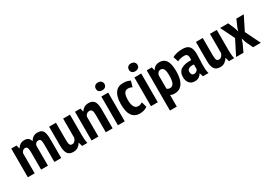

<svg xmlns="http://www.w3.org/2000/svg" viewBox="20 -1702 4063 2894"><g transform="rotate(-30 2051.5 -255.0)"><path d="M274 0V-291Q274 -354 264 -378.5Q254 -403 225 -403Q201 -403 185.5 -387.5Q170 -372 162 -350V0H43V-500H135L150 -440H153Q172 -471 200.5 -491.5Q229 -512 276 -512Q315 -512 339.5 -495Q364 -478 378 -435Q397 -471 428 -491.5Q459 -512 501 -512Q534 -512 557.5 -503.5Q581 -495 595.5 -474Q610 -453 617 -416.5Q624 -380 624 -324V0H505V-304Q505 -355 496 -379Q487 -403 456 -403Q431 -403 415.5 -388.5Q400 -374 393 -349V0Z M821 -500V-201Q821 -142 832 -119Q843 -96 872 -96Q900 -96 919 -116.5Q938 -137 946 -166V-500H1065V-152Q1065 -111 1068 -71.5Q1071 -32 1079 0H989L968 -68H965Q946 -33 913.5 -10Q881 13 833 13Q802 13 778 4.5Q754 -4 737 -25Q720 -46 711 -82.5Q702 -119 702 -175V-500Z M1400 0V-304Q1400 -359 1387 -381Q1374 -403 1343 -403Q1317 -403 1298 -387Q1279 -371 1271 -347V0H1152V-500H1247L1261 -442H1264Q1282 -471 1313 -491.5Q1344 -512 1394 -512Q1424 -512 1447.5 -503Q1471 -494 1487 -473.5Q1503 -453 1511 -418.5Q1519 -384 1519 -333V0Z M1611 -500H1730V0H1611ZM1597 -641Q1597 -671 1616 -690.5Q1635 -710 1670 -710Q1705 -710 1726 -691Q1747 -672 1747 -641Q1747 -610 1726 -592Q1705 -574 1670 -574Q1635 -574 1616 -592.5Q1597 -611 1597 -641Z M2121 -27Q2096 -7 2061 3Q2026 13 1991 13Q1940 13 1905.5 -5.5Q1871 -24 1849 -58.5Q1827 -93 1817.5 -141.5Q1808 -190 1808 -250Q1808 -381 1855 -447Q1902 -513 1993 -513Q2038 -513 2066.5 -505Q2095 -497 2117 -485L2089 -386Q2071 -395 2054.5 -399.5Q2038 -404 2015 -404Q1973 -404 1952 -367.5Q1931 -331 1931 -250Q1931 -182 1952.5 -139Q1974 -96 2021 -96Q2046 -96 2063.5 -102.5Q2081 -109 2096 -119Z M2186 -500H2305V0H2186ZM2172 -641Q2172 -671 2191 -690.5Q2210 -710 2245 -710Q2280 -710 2301 -691Q2322 -672 2322 -641Q2322 -610 2301 -592Q2280 -574 2245 -574Q2210 -574 2191 -592.5Q2172 -611 2172 -641Z M2401 -500H2490L2502 -443H2505Q2528 -479 2556.5 -495.5Q2585 -512 2627 -512Q2703 -512 2741.5 -454.5Q2780 -397 2780 -263Q2780 -129 2732 -57.5Q2684 14 2593 14Q2569 14 2552 10Q2535 6 2520 -3V200H2401ZM2520 -112Q2530 -102 2542.5 -97Q2555 -92 2575 -92Q2615 -92 2636 -131.5Q2657 -171 2657 -266Q2657 -337 2641 -371.5Q2625 -406 2588 -406Q2538 -406 2520 -347Z M2849 -470Q2879 -488 2924 -499Q2969 -510 3026 -510Q3111 -510 3144.5 -466Q3178 -422 3178 -341Q3178 -294 3175.5 -248.5Q3173 -203 3172 -159.5Q3171 -116 3173.5 -75.5Q3176 -35 3187 1H3090L3071 -60H3067Q3051 -31 3022 -12Q2993 7 2949 7Q2890 7 2856 -32.5Q2822 -72 2822 -138Q2822 -228 2886 -266Q2950 -304 3059 -298Q3064 -356 3051.5 -382Q3039 -408 2998 -408Q2968 -408 2936 -401Q2904 -394 2879 -381ZM2992 -95Q3019 -95 3036 -108.5Q3053 -122 3061 -138V-221Q3038 -224 3017 -222Q2996 -220 2980 -213Q2964 -206 2954.5 -192.5Q2945 -179 2945 -158Q2945 -127 2957.5 -111Q2970 -95 2992 -95Z M3376 -500V-201Q3376 -142 3387 -119Q3398 -96 3427 -96Q3455 -96 3474 -116.5Q3493 -137 3501 -166V-500H3620V-152Q3620 -111 3623 -71.5Q3626 -32 3634 0H3544L3523 -68H3520Q3501 -33 3468.5 -10Q3436 13 3388 13Q3357 13 3333 4.5Q3309 -4 3292 -25Q3275 -46 3266 -82.5Q3257 -119 3257 -175V-500Z M3797 -256 3678 -500H3818L3869 -382L3888 -318L3909 -382L3961 -500H4090L3970 -260L4098 0H3963L3902 -130L3880 -201L3857 -130L3796 0H3668Z"/></g></svg>

Font: PT Sans Narrow
Style: Bold
Weight: 700
Width: 3
Designer: A.Korolkova, O.Umpeleva, V.Yefimov
Foundry: ParaType Ltd
Version: Version 2.003W OFL